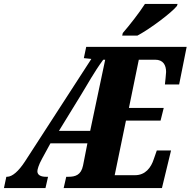

<svg xmlns="http://www.w3.org/2000/svg" viewBox="-45 -951 964 971"><path d="M573 -771H650C716 -806 824 -888 850 -921L853 -931H688C660 -887 609 -822 576 -784ZM-25 0H185L198 -57H187C163 -57 144 -65 144 -85C144 -93 150 -117 168 -149L210 -226H397L375 -114C365 -65 335 -57 301 -57H290L277 0H774L820 -190H748L733 -147C719 -103 690 -65 638 -65H535L592 -341H767L783 -405H607L657 -649H740C780 -649 795 -622 795 -587C795 -579 790 -533 789 -524H861L899 -714H391L379 -657L417 -653L81 -134C49 -85 17 -57 -9 -57H-13ZM253 -289 361 -465C400 -528 428 -582 477 -649H487L411 -289Z"/></svg>

Font: Noto Serif ExtraCondensed Black
Style: Italic
Weight: 900
Width: 2
Italic angle: -12°
Designer: Monotype Design Team
Foundry: Monotype Imaging Inc.
Version: Version 2.014